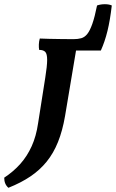

<svg xmlns="http://www.w3.org/2000/svg" viewBox="-132 -644 551 912"><path d="M-92 248Q-112 231 -112 200Q-68 171 -35.5 134.5Q-3 98 18.5 50.5Q40 3 49 -59L83 -275Q92 -331 92 -359.5Q92 -388 83 -397.5Q74 -407 54 -407Q52 -418 52.5 -432.5Q53 -447 57 -461Q75 -460 101.5 -459.5Q128 -459 158.5 -458.5Q189 -458 217 -458Q238 -458 254 -462.5Q270 -467 282.5 -482.5Q295 -498 306.5 -530.5Q318 -563 329 -618Q346 -624 366 -624Q386 -624 399 -618Q391 -548 378.5 -497Q366 -446 347 -404H207L233 -427L177 -93Q165 -23 143.5 30.5Q122 84 89.5 124Q57 164 12.5 194Q-32 224 -92 248Z"/></svg>

Font: Vollkorn SemiBold
Style: Italic
Weight: 600
Italic angle: -11°
Designer: Friedrich Althausen
Foundry: Friedrich Althausen
Version: Version 5.000